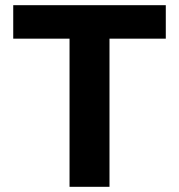

<svg xmlns="http://www.w3.org/2000/svg" viewBox="-20 -720 690 740"><path d="M31 -700H619V-571H402V0H248V-571H31Z"/></svg>

Font: Albert Sans ExtraBold
Style: Regular
Weight: 800
Designer: Andreas Rasmussen
Foundry: a.Foundry
Version: Version 1.025